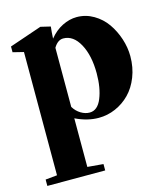

<svg xmlns="http://www.w3.org/2000/svg" viewBox="-105 -527 736 853"><g transform="rotate(-15 263.0 -100.5)"><path d="M7.3 244.6V215.3L61 210V-356.9L11.7 -369.1V-395.5L160.2 -446.3L205.6 -435.5Q202.6 -411.1 201.2 -380.9Q227.1 -413.1 260.3 -429.7Q293.5 -446.3 326.7 -446.3Q368.2 -446.3 404.1 -425.3Q439.9 -404.3 463.1 -371.1Q486.3 -337.9 499.5 -297.4Q512.7 -256.8 512.7 -216.8Q512.7 -165.5 495.6 -122.1Q478.5 -78.6 450 -49.6Q421.4 -20.5 384.3 -4.4Q347.2 11.7 307.1 11.7Q254.9 11.7 200.7 -14.6V209L273.4 215.3V244.6ZM244.6 -370.1Q219.2 -370.1 200.7 -338.9V-66.9Q213.9 -45.4 233.9 -33.4Q253.9 -21.5 273.9 -21.5Q310.5 -21.5 329.6 -68.4Q348.6 -115.2 348.6 -182.1Q348.6 -264.2 319.8 -317.1Q291 -370.1 244.6 -370.1Z"/></g></svg>

Font: Elstob Grade
Style: Regular
Weight: 400
Designer: Peter S. Baker
Version: Version 1.015